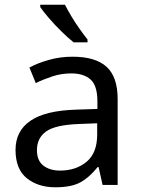

<svg xmlns="http://www.w3.org/2000/svg" viewBox="-20 -786 601 816"><path d="M288 -545Q386 -545 433 -502Q480 -459 480 -365V0H416L399 -76H395Q360 -32 321.5 -11Q283 10 215 10Q142 10 94 -28.5Q46 -67 46 -149Q46 -229 109 -272.5Q172 -316 303 -320L394 -323V-355Q394 -422 365 -448Q336 -474 283 -474Q241 -474 203 -461.5Q165 -449 132 -433L105 -499Q140 -518 188 -531.5Q236 -545 288 -545ZM314 -259Q214 -255 175.5 -227Q137 -199 137 -148Q137 -103 164.5 -82Q192 -61 235 -61Q303 -61 348 -98.5Q393 -136 393 -214V-262ZM256 -766Q267 -744 283.5 -716.5Q300 -689 318.5 -663Q337 -637 352 -618V-606H293Q270 -624 241 -652.5Q212 -681 187.5 -709.5Q163 -738 151 -756V-766Z"/></svg>

Font: Noto Sans Chakma
Style: Regular
Weight: 400
Designer: Zachary Quinn Scheuren - Monotype Design Team
Foundry: Monotype Imaging Inc.
Version: Version 2.003; ttfautohint (v1.8.4.7-5d5b)